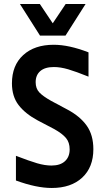

<svg xmlns="http://www.w3.org/2000/svg" viewBox="-20 -935 529 965"><path d="M168.9 -330.1Q106.4 -363.8 73.2 -407.2Q40 -450.7 40 -516.1Q40 -606.4 96.7 -658.2Q153.3 -710 250 -710Q326.7 -710 424.8 -671.9V-549.8Q361.8 -575.2 322.8 -586.7Q283.7 -598.1 251 -598.1Q206.1 -598.1 182.6 -577.9Q159.2 -557.6 159.2 -522Q159.2 -490.2 177.5 -470.7Q195.8 -451.2 236.8 -428.2L319.8 -383.8Q382.8 -350.1 416 -303.2Q449.2 -256.3 449.2 -185.1Q449.2 -94.2 393.1 -42.2Q336.9 9.8 240.2 9.8Q162.6 9.8 60.1 -27.8V-151.9Q127 -126 166.3 -114.5Q205.6 -103 238.8 -103Q282.7 -103 306.4 -124.8Q330.1 -146.5 330.1 -184.1Q330.1 -219.2 311.8 -241.2Q293.5 -263.2 252.9 -286.1ZM80.1 -915H180.2L245.1 -817.9L310.1 -915H410.2L309.1 -755.9H181.2Z"/></svg>

Font: TASA Explorer SemiBold
Style: Regular
Weight: 600
Designer: Weizhong Zhang
Foundry: Local Remote
Version: Version 1.000;Glyphs 3.1.2 (3151)